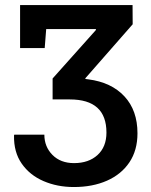

<svg xmlns="http://www.w3.org/2000/svg" viewBox="-20 -731 598 761"><path d="M272.5 10.3Q207 10.3 152.6 -13.2Q98.1 -36.6 66.2 -82.3Q34.2 -127.9 35.6 -194.3L36.6 -197.3H155.8Q155.8 -149.4 188 -116.9Q220.2 -84.5 273.4 -84.5Q331.5 -84.5 366.7 -116.7Q401.9 -148.9 401.9 -205.6Q401.9 -336.9 256.8 -336.9H188.5V-419.9L360.8 -612.8L359.4 -615.7H163.1L157.2 -540.5H59.6V-710.9H505.4L505.9 -634.8L318.4 -420.9V-418Q319.8 -418 330.1 -416.5Q421.4 -404.8 473.1 -349.1Q524.9 -293.5 524.9 -202.6Q524.9 -135.3 492.9 -87.6Q460.9 -40 404.1 -14.9Q347.2 10.3 272.5 10.3Z"/></svg>

Font: Roboto Slab Medium
Style: Regular
Weight: 500
Designer: Google
Version: Version 2.001; ttfautohint (v1.8.3)